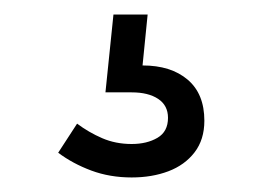

<svg xmlns="http://www.w3.org/2000/svg" viewBox="-20 -42 361 264"><path d="M161 202Q131 202 105.5 192.5Q80 183 60 168L86 128Q102 140 120.5 148Q139 156 161 156Q182 156 196.5 147.5Q211 139 211 120Q211 103 197.5 94Q184 85 161 85H125L136 -22H183L176 48Q215 48 238 67.5Q261 87 261 124Q261 150 247.5 167.5Q234 185 211.5 193.5Q189 202 161 202Z"/></svg>

Font: Space Grotesk Light Light
Style: Regular
Weight: 300
Version: Version 2.000